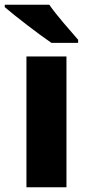

<svg xmlns="http://www.w3.org/2000/svg" viewBox="-38 -786 372 806"><path d="M169 -766H-18V-756C25 -719 126 -641 178 -606H290V-619C258 -656 200 -721 169 -766ZM241 0V-549H73V0Z"/></svg>

Font: Noto Sans Bengali UI ExtraBold
Style: Regular
Weight: 800
Designer: Jelle Bosma - Monotype Design Team
Foundry: Monotype Imaging Inc.
Version: Version 2.003